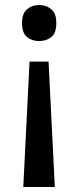

<svg xmlns="http://www.w3.org/2000/svg" viewBox="-20 -566 314 767"><path d="M205 -474Q205 -434 185 -418Q165 -402 136 -402Q108 -402 88 -418Q68 -434 68 -474Q68 -512 88 -529Q108 -546 136 -546Q165 -546 185 -529Q205 -512 205 -474ZM98 -320H174L199 181H73Z"/></svg>

Font: Noto Sans Medium
Style: Regular
Weight: 500
Designer: Monotype Design Team
Foundry: Monotype Imaging Inc.
Version: Version 2.007